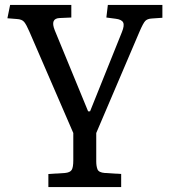

<svg xmlns="http://www.w3.org/2000/svg" viewBox="-20 -539 683 778"><path d="M176 219V166L243 162Q264 160 270.5 149.5Q277 139 277 111V0L99 -411Q87 -439 78 -450Q69 -461 48 -462L10 -465L21 -519H269V-468L223 -466Q182 -465 202 -416L337 -88H345L474 -409Q485 -436 479 -448Q473 -460 449 -463L411 -468L417 -519H638V-467L595 -464Q577 -463 568.5 -454Q560 -445 545 -410L370 0V115Q370 134 375 147Q380 160 405 162L471 166V219Z"/></svg>

Font: Literata 7pt
Style: Regular
Weight: 400
Designer: Latin by Veronika Burian and Jose Scaglione. Greek by Irene Vlachou. Cyrillic by Vera Evstafieva.
Foundry: TypeTogether
Version: Version 3.002